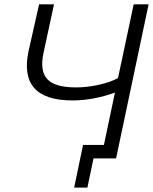

<svg xmlns="http://www.w3.org/2000/svg" viewBox="-20 -730 706 885"><path d="M596.2 -710H665L515.1 0H411.1L382.8 134.8H321.8L362.8 -62H459L509.8 -303.2Q409.2 -267.1 314 -267.1Q63 -267.1 111.8 -495.1L160.2 -710H229L180.2 -484.9Q163.1 -401.9 198.5 -364.5Q233.9 -327.1 330.1 -327.1Q381.3 -327.1 435.3 -339.1Q489.3 -351.1 523.9 -370.1Z"/></svg>

Font: Rawline
Style: Italic
Weight: 400
Italic angle: -12°
Designer: Matt McInerney, Pablo Impallari, Rodrigo Fuenzalida
Foundry: Matt McInerney, Pablo Impallari, Rodrigo Fuenzalida
Version: Version 4.020;PS 004.020;hotconv 1.0.88;makeotf.lib2.5.64775